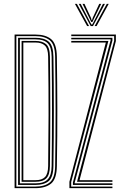

<svg xmlns="http://www.w3.org/2000/svg" viewBox="-20 -980 642 1000"><path d="M56 0V-800H165Q216.8 -800 246 -776.4Q275.2 -752.8 276.2 -685Q278.2 -549 278.6 -413.2Q279 -277.5 276.2 -115.2Q275.2 -48.2 246.4 -24.1Q217.5 0 164.2 0ZM65.2 -8.2H164.2Q213.5 -8.2 239.9 -30.5Q266.2 -52.8 267.2 -115.2Q269.5 -259.5 269.5 -397.2Q269.5 -535 267.2 -684.8Q266.2 -748.5 239.5 -770.1Q212.8 -791.8 165 -791.8H65.2ZM74.2 -16.8V-783.2H165Q210.2 -783.2 233.8 -763Q257.2 -742.8 258.2 -684.8Q260.5 -540.2 260.5 -402.6Q260.5 -265 258.2 -115.2Q257.2 -56 233 -36.4Q208.8 -16.8 164.2 -16.8ZM83.5 -25H164.2Q208.8 -25 228.6 -46Q248.5 -67 249 -115.2Q250.8 -263.8 250.9 -399.9Q251 -536 249 -685Q248.5 -733.8 228.8 -754.4Q209 -775 165 -775H83.5ZM92.5 -33.2V-766.8H165Q200.2 -766.8 219.9 -750.1Q239.5 -733.5 240 -685Q241.8 -543.5 241.9 -406.9Q242 -270.2 240 -115.2Q239.5 -70.2 221.6 -51.8Q203.8 -33.2 164.2 -33.2ZM101.5 -41.5H164.2Q198.8 -41.5 214.5 -58.1Q230.2 -74.8 230.8 -115.2Q232.5 -239.8 232.9 -379.9Q233.2 -520 230.8 -685Q230.2 -727.5 213.5 -743Q196.8 -758.5 165 -758.5H101.5ZM381.2 -33.2 574.5 -767.2V-791.8H351.2V-800H583.5V-766.2L394.2 -41.5H565.5V-33.2ZM359.8 -16.8V-30.2L556.2 -771V-775H351.2V-783.2H565.5V-769L369 -29V-25H565.5V-16.8ZM341.5 0V-33.2L531.2 -758.5H351.2V-766.8H544.5L350.8 -32.2V-8.2H565.5V0ZM370.2 -959.8H380.5L443.8 -844.2H433.8ZM390.2 -959.8H400.5L448.5 -866.5L456.8 -852H460L468 -866.5L516.2 -959.8H526.5L464.2 -844.2H452.5ZM409.8 -959.8H420L453.5 -887.8L457.2 -875.5H459.5L463.2 -887.8L496.8 -959.8H507L468.5 -880.8L461.5 -865.5H455.2L448 -880.8ZM536.2 -959.8H546.2L483 -844.2H473Z"/></svg>

Font: Big Shoulders Inline Display Light
Style: Regular
Weight: 300
Designer: Patric King
Foundry: XO Type Co
Version: Version 1.000